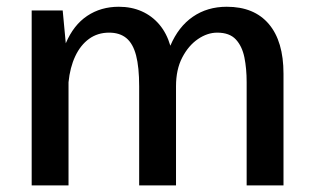

<svg xmlns="http://www.w3.org/2000/svg" viewBox="-20 -560 947 580"><path d="M75.7 0V-528.3H169.4L178.7 -429.2Q202.1 -484.4 243.4 -512Q284.7 -539.6 338.9 -539.6Q377 -539.6 408 -525.9Q439 -512.2 461.2 -486.1Q483.4 -460 494.6 -421.9Q519 -479.5 562.7 -509.5Q606.4 -539.6 665 -539.6Q748 -539.6 792.2 -487.3Q836.4 -435.1 836.4 -337.4V0H725.1V-312Q725.1 -352.5 718.3 -386.5Q711.4 -420.4 692.4 -440.9Q673.3 -461.4 636.2 -461.4Q606.4 -461.4 577.9 -441.9Q549.3 -422.4 530.5 -386.2Q511.7 -350.1 511.7 -299.3V0H400.4V-299.3Q400.4 -356.9 391.1 -392.6Q381.8 -428.2 361.8 -444.8Q341.8 -461.4 309.6 -461.4Q274.9 -461.4 249 -442.6Q223.1 -423.8 207.3 -390.1Q191.4 -356.4 187 -311.5V0Z"/></svg>

Font: Comme Medium
Style: Regular
Weight: 500
Version: Version 1.000;gftools[0.9.27]